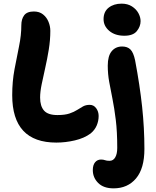

<svg xmlns="http://www.w3.org/2000/svg" viewBox="-20 -773 856 1053"><path d="M662 -577Q611 -577 579.5 -603.5Q548 -630 548 -668Q548 -709 576 -731Q604 -753 647 -753Q680 -753 703.5 -738Q727 -723 739 -701Q751 -679 751 -657Q751 -628 730.5 -602.5Q710 -577 662 -577ZM289 9Q47 9 47 -251Q47 -326 59.5 -392.5Q72 -459 84.5 -519.5Q97 -580 97 -635Q97 -668 112.5 -689Q128 -710 166 -710Q196 -710 216 -694Q236 -678 246 -653.5Q256 -629 256 -604Q256 -553 247.5 -501Q239 -449 228 -400.5Q217 -352 208.5 -310.5Q200 -269 200 -238Q200 -191 221.5 -166.5Q243 -142 295 -142Q336 -142 361 -150.5Q386 -159 403 -170Q420 -181 435.5 -189.5Q451 -198 472 -198Q494 -198 507.5 -179.5Q521 -161 521 -137Q521 -110 510.5 -85Q500 -60 477 -41Q442 -15 390.5 -3Q339 9 289 9ZM603 260Q548 260 518.5 230.5Q489 201 489 160Q489 132 501.5 117Q514 102 534 102Q547 102 556 105.5Q565 109 581 109Q601 109 612 90Q623 71 623 38Q623 -51 615 -115.5Q607 -180 597 -230Q587 -280 579 -323.5Q571 -367 571 -413Q571 -466 592.5 -492Q614 -518 650 -518Q679 -518 695.5 -501.5Q712 -485 721 -442Q747 -304 759.5 -187Q772 -70 772 44Q772 151 726 205.5Q680 260 603 260Z"/></svg>

Font: Shantell Sans Normal
Style: Bold
Weight: 700
Designer: Stephen Nixon, Anya Danilova, Shantell Martin
Foundry: Arrow Type
Version: Version 1.009;[a7da0bfa3]